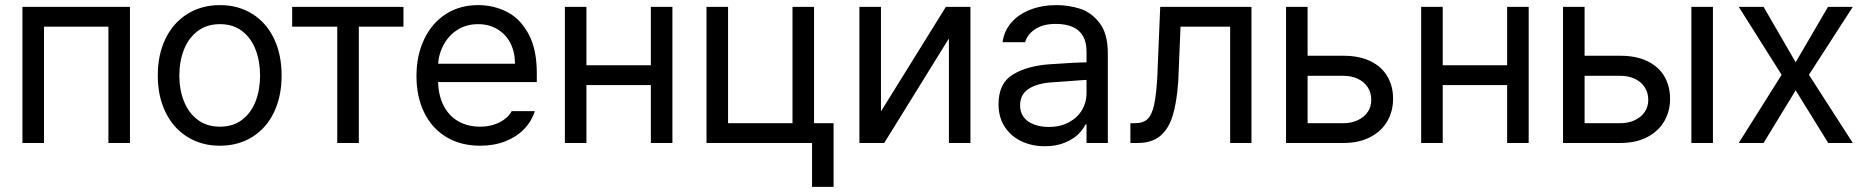

<svg xmlns="http://www.w3.org/2000/svg" viewBox="-20 -557 7272 748"><path d="M67.4 -530.3H486.3V0H402.3V-453.1H151.4V0H67.4Z M594.7 -262.7Q594.7 -344.7 625 -406.7Q655.3 -468.8 710.4 -502.9Q765.6 -537.1 836.9 -537.1Q908.2 -537.1 962.9 -502.9Q1017.6 -468.8 1047.4 -406.7Q1077.1 -344.7 1077.1 -262.7Q1077.1 -181.6 1047.4 -119.6Q1017.6 -57.6 962.9 -23.4Q908.2 10.7 836.9 10.7Q765.6 10.7 710.4 -23.4Q655.3 -57.6 625 -119.6Q594.7 -181.6 594.7 -262.7ZM993.2 -262.7Q993.2 -317.4 976.1 -362.8Q959 -408.2 923.8 -435.5Q888.7 -462.9 836.9 -462.9Q785.2 -462.9 749.5 -435.5Q713.9 -408.2 696.3 -362.8Q678.7 -317.4 678.7 -262.7Q678.7 -208 696.3 -163.1Q713.9 -118.2 749.5 -90.8Q785.2 -63.5 836.9 -63.5Q888.7 -63.5 923.8 -90.8Q959 -118.2 976.1 -163.1Q993.2 -208 993.2 -262.7Z M1118.2 -530.3H1551.8V-453.1H1377.9V0H1293.9V-453.1H1118.2Z M1602.5 -260.7Q1602.5 -341.8 1632.8 -404.8Q1663.1 -467.8 1717.3 -502.4Q1771.5 -537.1 1842.8 -537.1Q1903.3 -537.1 1955.1 -510.7Q2006.8 -484.4 2039.1 -424.8Q2071.3 -365.2 2071.3 -272.5V-237.3H1661.1V-308.6H1986.3Q1986.3 -353.5 1968.8 -388.2Q1951.2 -422.9 1918.5 -442.9Q1885.7 -462.9 1842.8 -462.9Q1795.9 -462.9 1760.7 -439.9Q1725.6 -417 1706.1 -378.4Q1686.5 -339.8 1686.5 -295.9V-248Q1686.5 -189.5 1707 -147.9Q1727.5 -106.4 1764.6 -85Q1801.8 -63.5 1850.6 -63.5Q1880.9 -63.5 1905.3 -71.8Q1929.7 -80.1 1946.8 -93.3Q1963.9 -106.4 1973.6 -124H2063.5Q2050.8 -84 2021.5 -53.7Q1992.2 -23.4 1948.2 -6.3Q1904.3 10.7 1850.6 10.7Q1775.4 10.7 1719.2 -22.9Q1663.1 -56.6 1632.8 -118.2Q1602.5 -179.7 1602.5 -260.7Z M2536.1 -225.6H2244.1V-302.7H2536.1ZM2264.6 0H2180.7V-530.3H2264.6ZM2599.6 0H2515.6V-530.3H2599.6Z M3151.4 0H2732.4V-530.3H2816.4V-77.1H3067.4V-530.3H3151.4ZM3227.5 170.9H3143.6V-77.1H3227.5Z M3665 -530.3H3760.7V0H3676.8V-407.2L3424.8 0H3328.1V-530.3H3412.1V-123Z M4134.8 -240.2 4079.1 -236.3Q4019.5 -232.4 3986.8 -210.4Q3954.1 -188.5 3954.1 -146.5Q3954.1 -119.1 3968.3 -100.6Q3982.4 -82 4007.8 -72.3Q4033.2 -62.5 4065.4 -62.5Q4111.3 -62.5 4144.5 -80.6Q4177.7 -98.6 4195.3 -128.4Q4212.9 -158.2 4212.9 -192.4V-357.4Q4212.9 -391.6 4199.7 -415.5Q4186.5 -439.5 4159.7 -451.7Q4132.8 -463.9 4092.8 -463.9Q4044.9 -463.9 4014.2 -444.3Q3983.4 -424.8 3973.6 -392.6H3885.7Q3891.6 -435.5 3919.4 -468.3Q3947.3 -501 3993.2 -519Q4039.1 -537.1 4096.7 -537.1Q4142.6 -537.1 4186.5 -523.4Q4230.5 -509.8 4263.2 -468.3Q4295.9 -426.8 4295.9 -349.6V0H4212.9V-72.3H4209Q4199.2 -51.8 4179.2 -32.7Q4159.2 -13.7 4126.5 -0.5Q4093.8 12.7 4050.8 12.7Q4000 12.7 3959 -6.8Q3918 -26.4 3894 -63.5Q3870.1 -100.6 3870.1 -150.4Q3870.1 -233.4 3926.8 -267.1Q3983.4 -300.8 4069.3 -306.6Q4079.1 -307.6 4163.1 -312.5L4218.8 -314.5L4219.7 -246.1Q4210.9 -246.1 4134.8 -240.2Z M4383.8 -77.1H4402.3Q4433.6 -77.1 4450.7 -93.3Q4467.8 -109.4 4476.6 -150.4Q4485.4 -191.4 4489.3 -269.5Q4489.3 -276.4 4489.7 -282.7Q4490.2 -289.1 4490.2 -295.9L4500 -530.3H4855.5V0H4772.5V-453.1H4579.1L4571.3 -264.6Q4571.3 -258.8 4570.8 -252.4Q4570.3 -246.1 4570.3 -240.2Q4564.5 -157.2 4548.3 -105.5Q4532.2 -53.7 4499.5 -26.9Q4466.8 0 4412.1 0H4383.8Z M5407.2 -171.9Q5407.2 -124 5384.8 -85Q5362.3 -45.9 5318.4 -22.9Q5274.4 0 5213.9 0H4990.2V-530.3H5074.2V-77.1H5213.9Q5245.1 -77.1 5270 -88.9Q5294.9 -100.6 5308.6 -121.1Q5322.3 -141.6 5322.3 -168Q5322.3 -195.3 5308.6 -216.8Q5294.9 -238.3 5270 -250Q5245.1 -261.7 5213.9 -261.7H5060.5V-339.8H5213.9Q5275.4 -339.8 5318.8 -318.8Q5362.3 -297.9 5384.8 -259.8Q5407.2 -221.7 5407.2 -171.9Z M5872.1 -225.6H5580.1V-302.7H5872.1ZM5600.6 0H5516.6V-530.3H5600.6ZM5935.5 0H5851.6V-530.3H5935.5Z M6486.3 -171.9Q6486.3 -124 6463.9 -85Q6441.4 -45.9 6397.5 -22.9Q6353.5 0 6293 0H6069.3V-530.3H6153.3V-77.1H6293Q6324.2 -77.1 6349.1 -88.9Q6374 -100.6 6387.7 -121.1Q6401.4 -141.6 6401.4 -168Q6401.4 -195.3 6387.7 -216.8Q6374 -238.3 6349.1 -250Q6324.2 -261.7 6293 -261.7H6139.6V-339.8H6293Q6354.5 -339.8 6397.9 -318.8Q6441.4 -297.9 6463.9 -259.8Q6486.3 -221.7 6486.3 -171.9ZM6569.3 -530.3H6653.3V0H6569.3Z M6975.6 -314.5 7101.6 -530.3H7198.2L7027.3 -265.6L7198.2 0H7102.5L6975.6 -205.1L6850.6 0H6753.9L6920.9 -265.6L6753.9 -530.3H6850.6Z"/></svg>

Font: Pretendard JP Variable
Style: Regular
Weight: 400
Designer: Base glyphs from Inter by Rasmus Andersson; Hangul glyphs from Noto Sans CJK(Source Han Sans) by Jang Soo-young and Kang
Foundry: Kil Hyung-jin
Version: Version 1.307;Glyphs 3.2 (3192)